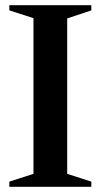

<svg xmlns="http://www.w3.org/2000/svg" viewBox="-20 -720 388 740"><path d="M16 0V-20L109 -50V-650L16 -680V-700H332V-680L239 -649V-50L332 -20V0Z"/></svg>

Font: Wittgenstein Semibold
Style: Regular
Weight: 600
Designer: Jörg Drees
Foundry: Jörg Drees
Version: Version 1.303; ttfautohint (v1.8.4.7-5d5b)